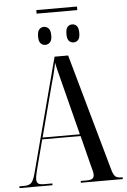

<svg xmlns="http://www.w3.org/2000/svg" viewBox="-63 -1027 708 1072"><g transform="rotate(-5 290.5 -491.0)"><path d="M182 -962V-982H410V-962ZM215 -784Q201 -784 190 -795Q179 -806 179 -833Q179 -863 190 -874Q201 -885 215 -885Q230 -885 241.5 -874Q253 -863 253 -833Q253 -806 241.5 -795Q230 -784 215 -784ZM374 -784Q359 -784 348.5 -795Q338 -806 338 -833Q338 -863 348.5 -874Q359 -885 374 -885Q389 -885 399.5 -874Q410 -863 410 -833Q410 -806 399.5 -795Q389 -784 374 -784ZM2 0V-10H31Q59 -10 71.5 -25Q84 -40 96 -88L261 -714H337L521 -59Q529 -30 539.5 -20Q550 -10 574 -10H581V0H346V-10H378Q404 -10 412.5 -17.5Q421 -25 421 -39Q421 -50 416.5 -66Q412 -82 408 -98L367 -260H152L114 -115Q108 -93 103.5 -72.5Q99 -52 99 -40Q99 -24 108 -17Q117 -10 141 -10H187V0ZM155 -270H364L297 -533Q281 -596 273 -627Q265 -658 261 -680Q256 -656 252 -638.5Q248 -621 243.5 -604Q239 -587 232 -563Z"/></g></svg>

Font: Noto Serif Display ExtraCondensed Medium
Style: Regular
Weight: 500
Width: 2
Designer: Monotype Design Team
Foundry: Monotype Imaging Inc.
Version: Version 2.009